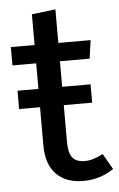

<svg xmlns="http://www.w3.org/2000/svg" viewBox="-50 -693 461 741"><g transform="rotate(-5 180.5 -322.5)"><path d="M361 -24Q309 12 243 12Q176 12 138.5 -26.5Q101 -65 101 -138V-286H20V-357H101V-456H9V-527H101V-646L193 -657V-527H318L308 -456H193V-357H303V-286H193V-142Q193 -101 207.5 -82.5Q222 -64 256 -64Q287 -64 326 -85Z"/></g></svg>

Font: FiraGO
Style: Regular
Weight: 400
Designer: bBox Type
Foundry: bBox Type GmbH
Version: Version 1.001;April 20, 2020;FontCreator 12.0.0.2555 64-bit